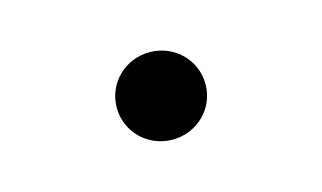

<svg xmlns="http://www.w3.org/2000/svg" viewBox="-35 -425 469 280"><g transform="rotate(-15 199.5 -285.0)"><path d="M133 -285C133 -248 163 -219 200 -219C237 -219 267 -248 267 -285C267 -322 237 -351 200 -351C163 -351 133 -322 133 -285Z"/></g></svg>

Font: Charger Monospace
Style: Regular
Weight: 400
Designer: Jasper
Foundry: Cannot Into Space Fonts
Version: Version 0.980